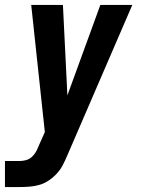

<svg xmlns="http://www.w3.org/2000/svg" viewBox="-50 -540 570 775"><path d="M-30 215V110H28Q41 110 54.5 106.5Q68 103 78.5 93.5Q89 84 95.5 72Q102 60 107 47L131 -7L76 -520H204L222 -155L355 -520H484L221 89Q213 108 203 127Q193 146 178.5 161.5Q164 177 146 189Q128 201 108 206.5Q88 212 68 213.5Q48 215 28 215Z"/></svg>

Font: Iosevka SS04 Extrabold
Style: Italic
Weight: 800
Italic angle: -9°
Monospace: yes
Designer: Belleve Invis
Foundry: Belleve Invis
Version: Version 19.0.0; ttfautohint (v1.8.4)